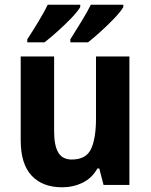

<svg xmlns="http://www.w3.org/2000/svg" viewBox="-20 -786 640 816"><path d="M530 -546V0H420L402 -70H394Q371 -29 331 -9.5Q291 10 244 10Q161 10 114.5 -39.5Q68 -89 68 -190V-546H210V-228Q210 -168 227.5 -138Q245 -108 285 -108Q346 -108 367 -153Q388 -198 388 -282V-546ZM504 -756Q494 -738 467 -709.5Q440 -681 408.5 -652.5Q377 -624 354 -606H279V-619Q301 -654 326.5 -695.5Q352 -737 366 -766H504ZM321 -756Q310 -737 283.5 -709.5Q257 -682 225.5 -653.5Q194 -625 169 -606H96V-619Q119 -654 144 -695.5Q169 -737 183 -766H321Z"/></svg>

Font: Noto Sans Armenian SemiCondensed
Style: Bold
Weight: 700
Width: 4
Designer: Monotype Design Team
Foundry: Monotype Imaging Inc.
Version: Version 2.008; ttfautohint (v1.8.4.7-5d5b)